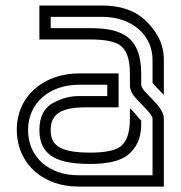

<svg xmlns="http://www.w3.org/2000/svg" viewBox="-20 -687 665 707"><path d="M83.3 -208.3C83.3 -308.3 163 -375 270.8 -375H375V-333.3H270.8C240.6 -333.3 210.4 -326 180.2 -310.4C143.8 -292.7 125 -258.3 125 -208.3C125 -108.3 200.2 -83.3 312.5 -83.3C375 -83.3 419.8 -93.8 446.9 -113.5C482.3 -139.6 500 -178.1 500 -229.2V-242.7C487.2 -255.5 466.1 -284.9 458.3 -287.5V-250C458.3 -199 446.9 -164.6 422.9 -146.9C402.1 -132.3 365.6 -125 312.5 -125C189.6 -125 166.7 -158.3 166.7 -208.3C166.7 -254.4 188.7 -291.7 291.7 -291.7H416.7V-416.7H270.8C145.7 -416.7 41.7 -337.3 41.7 -208.3C43.7 -78.1 143.6 0 267.7 0H583.3V-250C583.3 -300.2 500 -347 500 -375V-420.8C497.8 -553.3 426.1 -583.3 312.5 -583.3H166.7V-625H356.2C465.1 -625 541.7 -558.6 541.7 -466.7V-382.3C548.8 -370.4 577.1 -345.9 583.3 -337.5V-468.8C583.3 -527.5 553.8 -577.3 511.5 -615.6C472.9 -650 420.8 -666.7 356.2 -666.7H125V-541.7H312.5C365.6 -541.7 402.1 -534.4 422.9 -519.8C446.9 -502.1 458.3 -467.7 458.3 -416.7V-375C458.3 -359.4 463.5 -344.8 475 -331.2C497.1 -305.5 541.7 -266.3 541.7 -250V-41.7H267.7C164.1 -41.7 83.3 -104.9 83.3 -208.3Z"/></svg>

Font: Sportrop
Style: Regular
Weight: 500
Version: Version 0.9